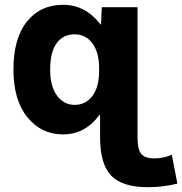

<svg xmlns="http://www.w3.org/2000/svg" viewBox="-20 -550 759 800"><path d="M36 -260Q36 -390 92 -460Q148 -530 243 -530Q336 -530 399 -448H401L404 -520H553V22Q553 72 568.5 91Q584 110 623 110Q660 110 696 95L719 215Q660 230 596 230Q490 230 443.5 182Q397 134 397 22V-72H395Q335 10 243 10Q152 10 94 -61.5Q36 -133 36 -260ZM189 -260Q189 -190 217.5 -151.5Q246 -113 291 -113Q337 -113 365 -150Q393 -187 393 -255V-265Q393 -332 365 -369.5Q337 -407 291 -407Q243 -407 216 -370Q189 -333 189 -260Z"/></svg>

Font: Mplus 1p ExtraBold
Style: Regular
Weight: 800
Version: Version 1.061